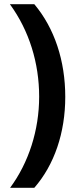

<svg xmlns="http://www.w3.org/2000/svg" viewBox="-20 -734 366 912"><path d="M28 158H143C238 49 290 -103 290 -274C290 -445 239 -600 143 -714H27C119 -588 166 -434 166 -275C166 -115 116 39 28 158Z"/></svg>

Font: Kathrein 77 Bold Condensed
Style: Regular
Weight: 700
Width: 3
Designer: Lazydogs Typefoundry, based on Open Sans by Ascender Corporation
Foundry: Lazydogs Typefoundry
Version: Version 1.003;PS 001.003;hotconv 1.0.88;makeotf.lib2.5.64775